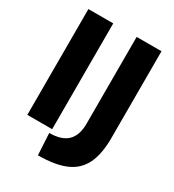

<svg xmlns="http://www.w3.org/2000/svg" viewBox="-214 -852 1042 1151"><g transform="rotate(30 307.0 -276.5)"><path d="M226.1 -732.4H54.2V0H226.1ZM230.5 178.2Q348.6 178.2 421.1 147Q493.7 115.7 526.9 47.4Q560.1 -21 560.1 -132.3V-732.4H388.2V-131.8Q388.2 -50.8 347.4 -11.2Q306.6 28.3 222.2 28.3Z"/></g></svg>

Font: Kumbh Sans ExtraBold
Style: Regular
Weight: 800
Version: Version 1.005